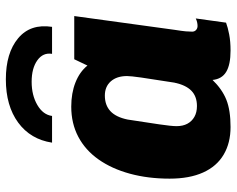

<svg xmlns="http://www.w3.org/2000/svg" viewBox="-94 -684 789 640"><g transform="rotate(-90 300.0 -364.5)"><path d="M196 10Q143 10 104 -13Q65 -36 44.5 -81.5Q24 -127 24 -193Q24 -265 40.5 -325.5Q57 -386 88 -430Q119 -474 163.5 -497.5Q208 -521 264 -521Q309 -521 344.5 -507Q380 -493 401 -467L422 -511H566L520 -176Q516 -151 515 -139Q514 -127 514 -118Q514 -110 519.5 -105Q525 -100 533 -100Q539 -100 545.5 -101.5Q552 -103 558 -106L544 -5Q528 1 504.5 5.5Q481 10 451 10Q404 10 380 -4.5Q356 -19 353 -50Q322 -18 287 -4Q252 10 196 10ZM266 -102Q298 -102 317 -120.5Q336 -139 344 -177Q356 -252 361 -287.5Q366 -323 366 -335Q366 -369 348.5 -389Q331 -409 301 -409Q269 -409 249 -390.5Q229 -372 221 -333Q211 -268 205 -227.5Q199 -187 199 -170Q199 -149 207 -134Q215 -119 230 -110.5Q245 -102 266 -102ZM144 -585Q155 -657 211 -698Q267 -739 355 -739Q443 -739 492 -698Q541 -657 530 -585H440Q445 -615 418.5 -634Q392 -653 347 -653Q302 -653 269.5 -634Q237 -615 233 -585Z"/></g></svg>

Font: Chivo Mono Medium ExtraBold
Style: Italic
Weight: 800
Italic angle: -8.05°
Monospace: yes
Version: Version 1.008